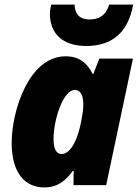

<svg xmlns="http://www.w3.org/2000/svg" viewBox="-20 -809 603 839"><path d="M357 -608C474 -608 541 -672 562 -789H457C442 -738 409 -724 370 -724C329 -724 306 -748 306 -789H204C201 -778 198 -764 198 -749C198 -665 251 -608 357 -608ZM173 10C233 10 267 -20 298 -62H302L301 0H444L561 -553H414L388 -486H385C360 -536 323 -563 267 -563C105 -563 31 -322 31 -185C31 -48 93 10 173 10ZM249 -136C226 -136 214 -159 214 -201C214 -287 256 -416 307 -416C332 -416 344 -392 344 -352C344 -332 341 -310 334 -275C322 -209 292 -136 249 -136Z"/></svg>

Font: Noto Sans SemiCondensed Black
Style: Italic
Weight: 900
Width: 4
Italic angle: -12°
Designer: Monotype Design Team
Foundry: Monotype Imaging Inc.
Version: Version 2.013